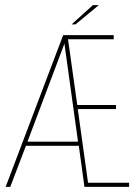

<svg xmlns="http://www.w3.org/2000/svg" viewBox="-20 -728 541 748"><path d="M2 0 226 -591H423V-575H245L281 -319H432V-303H283L323 -16H483V0H309L287 -160H81L20 0ZM87 -176H284L231 -558ZM259 -633 342 -708H365L274 -633Z"/></svg>

Font: Alumni Sans Pinstripe
Style: Regular
Weight: 400
Designer: Robert E. Leuschke
Foundry: Robert E. Leuschke
Version: Version 1.010; ttfautohint (v1.8.4.7-5d5b)